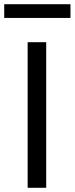

<svg xmlns="http://www.w3.org/2000/svg" viewBox="-50 -890 354 910"><path d="M81 0V-690H169V0ZM-30 -805V-870H284V-805Z"/></svg>

Font: Cairo Play Medium
Style: Regular
Weight: 500
Version: Version 3.119